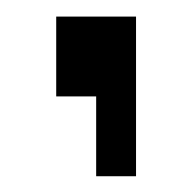

<svg xmlns="http://www.w3.org/2000/svg" viewBox="-20 -118 235 235"><path d="M48.8 0V-97.7H146.5V97.7H97.7V0Z"/></svg>

Font: BabelStone Runic Berhtwald
Style: Regular
Weight: 400
Designer: Andrew West
Foundry: BabelStone
Version: Version 7.004;November 9, 2023